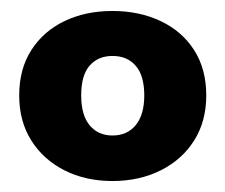

<svg xmlns="http://www.w3.org/2000/svg" viewBox="-20 -736 410 350"><path d="M185 -406Q136 -406 97.5 -425.5Q59 -445 37 -480Q15 -515 15 -562Q15 -610 37 -644.5Q59 -679 97.5 -697.5Q136 -716 185 -716Q234 -716 273 -697.5Q312 -679 334 -644.5Q356 -610 356 -562Q356 -515 334 -480Q312 -445 273 -425.5Q234 -406 185 -406ZM185 -489Q212 -489 227.5 -508Q243 -527 243 -562Q243 -598 227.5 -616Q212 -634 185 -634Q159 -634 143.5 -616.5Q128 -599 128 -562Q128 -526 143.5 -507.5Q159 -489 185 -489Z"/></svg>

Font: Nunito Sans 12pt Black
Style: Regular
Weight: 900
Designer: Vernon Adams
Foundry: Vernon Adams
Version: Version 3.101;gftools[0.9.27]